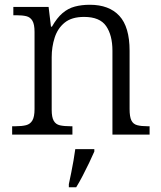

<svg xmlns="http://www.w3.org/2000/svg" viewBox="-20 -565 676 806"><path d="M31 0V-35H44Q72 -35 89.5 -39.5Q107 -44 116 -59.5Q125 -75 125 -107V-431Q125 -463 116 -478Q107 -493 90.5 -497Q74 -501 49 -501H36V-536H184L194 -453H198Q219 -490 242.5 -510Q266 -530 294.5 -537.5Q323 -545 357 -545Q438 -545 481 -498.5Q524 -452 524 -352V-107Q524 -75 531.5 -59.5Q539 -44 556 -39.5Q573 -35 600 -35H608V0H452V-352Q452 -417 425.5 -455.5Q399 -494 333 -494Q281 -494 251.5 -470Q222 -446 209.5 -407Q197 -368 197 -325V-104Q197 -73 205.5 -58Q214 -43 231.5 -39Q249 -35 276 -35H284V0ZM269 208Q274 185 279 160Q284 135 288.5 109.5Q293 84 296 61H376V71Q367 92 354 119Q341 146 327 173Q313 200 300 221H269Z"/></svg>

Font: Noto Serif Tibetan Light
Style: Regular
Weight: 300
Version: Version 2.103